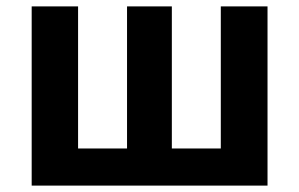

<svg xmlns="http://www.w3.org/2000/svg" viewBox="-20 -580 935 600"><path d="M79 0H816V-560H670V-116H517V-560H377V-116H224V-560H79Z"/></svg>

Font: Genne Gothic Bold
Style: Regular
Weight: 700
Designer: Ryoko NISHIZUKA (kana & ideographs); Paul D. Hunt (Latin, Greek & Cyrillic); Wenlong ZHANG (bopomofo); Sandoll Communica
Foundry: Adobe Systems Incorporated
Version: Version 1.004;PS 1.004;hotconv 16.6.51;makeotf.lib2.5.65220